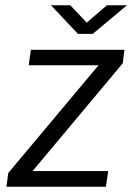

<svg xmlns="http://www.w3.org/2000/svg" viewBox="-20 -705 505 725"><path d="M4.5 0 11 -51.5 352 -458.5H88.5L96.5 -517H450L443.5 -466L103 -59H388.5L380 0ZM274.5 -577 172.5 -685H245.5L307.5 -619.5L383.5 -685H459.5L330 -577Z"/></svg>

Font: Public Sans Thin Light
Style: Italic
Weight: 300
Italic angle: -8°
Version: Version 2.001